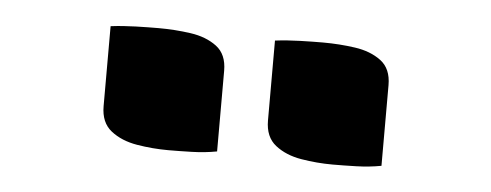

<svg xmlns="http://www.w3.org/2000/svg" viewBox="-28 -818 655 256"><g transform="rotate(5 300.0 -689.5)"><path d="M112 -767Q128 -769 145.5 -769.5Q163 -770 176 -770Q198 -770 219 -767Q240 -764 254 -753.5Q268 -743 268 -721V-613Q252 -610 234.5 -609.5Q217 -609 203 -609Q182 -609 161 -612.5Q140 -616 126 -627Q112 -638 112 -660ZM332 -767Q348 -769 365.5 -769.5Q383 -770 396 -770Q418 -770 439 -767Q460 -764 474 -753.5Q488 -743 488 -721V-613Q472 -610 454.5 -609.5Q437 -609 423 -609Q402 -609 381 -612.5Q360 -616 346 -627Q332 -638 332 -660Z"/></g></svg>

Font: Recursive Sn Csl St XBd
Style: Regular
Weight: 800
Version: Version 1.085;hotconv 1.1.0;makeotfexe 2.6.0; ttfautohint (v